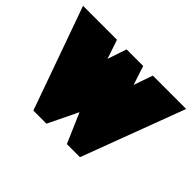

<svg xmlns="http://www.w3.org/2000/svg" viewBox="-132 -731 932 932"><g transform="rotate(45 334.0 -265.0)"><path d="M688 -530 489 0H399L333 -153L259 0H169L-20 -530H213L246 -432L279 -530H393L425 -432L459 -530Z"/></g></svg>

Font: FFF_tuoi-tre Text
Style: Regular
Weight: 700
Designer: bBox Type GmbH
Foundry: bBox Type GmbH
Version: Version 1.001